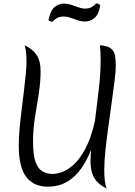

<svg xmlns="http://www.w3.org/2000/svg" viewBox="-20 -1065 784 1116"><path d="M216 -653Q216 -586 205 -518.5Q194 -451 183 -382Q172 -313 172 -239Q172 -164 186.5 -124Q201 -84 227 -69Q253 -54 287 -54Q311 -54 343.5 -66Q376 -78 411 -110.5Q446 -143 478 -204Q510 -265 532 -363Q543 -450 554 -543.5Q565 -637 565 -715V-720Q565 -720 565 -719.5Q565 -719 565 -715V-706Q565 -712 565 -720Q565 -742 564 -762.5Q563 -783 561 -802Q604 -799 623.5 -784Q643 -769 648 -744Q653 -719 653 -684Q653 -652 646 -596Q639 -540 629.5 -471Q620 -402 610 -330Q600 -258 593 -192.5Q586 -127 586 -78Q586 -2 600 31Q552 8 529 -29Q506 -66 506 -129Q506 -142 507 -158.5Q508 -175 510 -195Q486 -134 452 -85.5Q418 -37 370 -8.5Q322 20 257 20Q176 20 132.5 -36.5Q89 -93 89 -220Q89 -260 93.5 -312Q98 -364 105 -420Q112 -476 118.5 -530.5Q125 -585 129.5 -631Q134 -677 134 -707Q134 -772 123 -802Q170 -780 193 -745Q216 -710 216 -653ZM287 -939Q277 -939 268.5 -942.5Q260 -946 263 -953Q274 -1006 298.5 -1025Q323 -1044 348 -1044Q372 -1044 394 -1037Q416 -1030 436 -1022.5Q456 -1015 474 -1015Q497 -1015 513 -1024Q529 -1033 538 -1045Q559 -1045 562 -1031Q553 -978 527.5 -959Q502 -940 476 -940Q453 -940 431 -947.5Q409 -955 389 -962Q369 -969 351 -969Q328 -969 311.5 -960Q295 -951 287 -939Z"/></svg>

Font: Merienda Light
Style: Regular
Weight: 300
Designer: Eduardo Rodriguez Tunni
Foundry: Eduardo Rodriguez Tunni
Version: Version 2.001; ttfautohint (v1.8.4.7-5d5b)